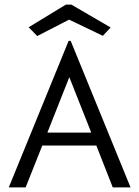

<svg xmlns="http://www.w3.org/2000/svg" viewBox="-20 -811 603 831"><path d="M468 0 397 -181H163L91 0H18L277 -634H286L545 0ZM280 -477 185 -237H375ZM141 -655 104 -693 265 -791H289L459 -692L425 -656L279 -726Z"/></svg>

Font: Inconsolata SemiExpanded
Style: Regular
Weight: 400
Width: 6
Monospace: yes
Designer: Raph Levien, Cyreal, Brenton Simpson
Foundry: Raph Levien, Cyreal, Google
Version: Version 3.100; ttfautohint (v1.8.4.7-5d5b)